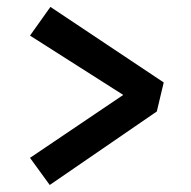

<svg xmlns="http://www.w3.org/2000/svg" viewBox="-20 -522 553 556"><path d="M336.9 -247.1 66.9 -418.9 126 -502 454.1 -283.2 434.1 -199.2 124 13.7 66.9 -64.9Z"/></svg>

Font: Passero One
Style: Regular
Weight: 400
Designer: Viktoriya Grabowska
Foundry: Viktoriya Grabowska
Version: Version 1.003